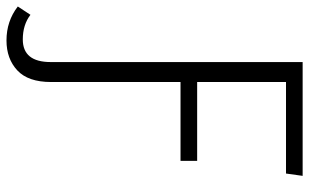

<svg xmlns="http://www.w3.org/2000/svg" viewBox="-252 -528 930 577"><g transform="rotate(90 212.5 -240.0)"><path d="M46 205Q-12 205 -56 171L-31 133Q-1 156 43 156Q111 156 111 72V-685H453L446 -635H171V-368H408V-318H171V71Q171 140 136 172.5Q101 205 46 205Z"/></g></svg>

Font: Trujillo Light
Style: Regular
Weight: 300
Designer: Fira Sans original fonts by bBox Type GmbH, Carrois Corporate GbR, & Edenspiekermann AG / Changes by Cristiano Sobral
Foundry: Fira Sans original fonts by bBox Type GmbH, Carrois Corporate GbR, & Edenspiekermann AG / Changes by Cristiano Sobral
Version: Version 4.301;July 28, 2020;FontCreator 13.0.0.2655 64-bit